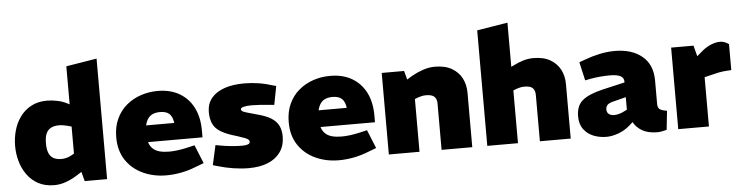

<svg xmlns="http://www.w3.org/2000/svg" viewBox="-47 -992 4715 1222"><g transform="rotate(-5 2310.5 -380.5)"><path d="M258 9Q198 9 155 -14.5Q112 -38 84 -77.5Q56 -117 43 -164.5Q30 -212 30 -261Q30 -310 43 -358Q56 -406 84 -445Q112 -484 155 -507.5Q198 -531 258 -531Q285 -531 319 -524.5Q353 -518 381 -504L399 -495V-738L595 -770V0H452L436 -60L406 -41Q370 -18 332.5 -4.5Q295 9 258 9ZM227 -261Q227 -222 237 -198Q247 -174 267.5 -163.5Q288 -153 317 -153Q330 -153 346 -156.5Q362 -160 377 -168L399 -180V-353L374 -360Q362 -363 348 -365.5Q334 -368 319 -368Q291 -368 270 -358Q249 -348 238 -325Q227 -302 227 -261Z M973 9Q892 9 824 -22.5Q756 -54 716 -114Q676 -174 676 -260Q676 -326 699.5 -377Q723 -428 763.5 -462Q804 -496 855.5 -513.5Q907 -531 964 -531Q1045 -531 1103 -497Q1161 -463 1192 -401.5Q1223 -340 1223 -256V-212H875Q883 -186 900 -170Q917 -154 943 -147Q969 -140 1003 -140Q1028 -140 1056.5 -143.5Q1085 -147 1116 -154L1168 -166L1216 -48L1163 -28Q1115 -9 1067 0Q1019 9 973 9ZM872 -319H1052Q1047 -358 1027.5 -377Q1008 -396 967 -396Q943 -396 923.5 -388.5Q904 -381 891.5 -364Q879 -347 872 -319Z M1500 9Q1452 9 1401 1Q1350 -7 1300 -22L1273 -30L1301 -156L1326 -151Q1366 -144 1401.5 -140.5Q1437 -137 1470 -137Q1494 -137 1507 -142Q1520 -147 1520 -158Q1520 -166 1513.5 -172Q1507 -178 1490 -184.5Q1473 -191 1442 -201Q1378 -219 1342 -240.5Q1306 -262 1291.5 -293Q1277 -324 1277 -371Q1278 -423 1307.5 -458.5Q1337 -494 1390.5 -512.5Q1444 -531 1517 -531Q1562 -531 1607.5 -524Q1653 -517 1703 -501L1719 -497L1696 -378L1673 -380Q1634 -384 1604 -386Q1574 -388 1553 -388Q1521 -388 1501.5 -383Q1482 -378 1482 -369Q1482 -362 1488 -357Q1494 -352 1515.5 -345.5Q1537 -339 1581 -327Q1636 -313 1669 -293Q1702 -273 1717 -243.5Q1732 -214 1732 -174Q1732 -115 1703 -74Q1674 -33 1622.5 -12Q1571 9 1500 9Z M2075 9Q1994 9 1926 -22.5Q1858 -54 1818 -114Q1778 -174 1778 -260Q1778 -326 1801.5 -377Q1825 -428 1865.5 -462Q1906 -496 1957.5 -513.5Q2009 -531 2066 -531Q2147 -531 2205 -497Q2263 -463 2294 -401.5Q2325 -340 2325 -256V-212H1977Q1985 -186 2002 -170Q2019 -154 2045 -147Q2071 -140 2105 -140Q2130 -140 2158.5 -143.5Q2187 -147 2218 -154L2270 -166L2318 -48L2265 -28Q2217 -9 2169 0Q2121 9 2075 9ZM1974 -319H2154Q2149 -358 2129.5 -377Q2110 -396 2069 -396Q2045 -396 2025.5 -388.5Q2006 -381 1993.5 -364Q1981 -347 1974 -319Z M2395 0V-521H2538L2553 -465L2587 -486Q2623 -506 2660.5 -518.5Q2698 -531 2735 -531Q2800 -531 2842.5 -506.5Q2885 -482 2906.5 -441Q2928 -400 2928 -348V0H2732V-297Q2732 -324 2717 -339.5Q2702 -355 2663 -355Q2650 -355 2637.5 -352.5Q2625 -350 2614 -346L2591 -337V0Z M3024 0V-738L3220 -770V-488L3237 -496Q3268 -512 3300 -521.5Q3332 -531 3364 -531Q3429 -531 3471.5 -506.5Q3514 -482 3535.5 -441Q3557 -400 3557 -348V0H3360V-297Q3360 -324 3345.5 -339.5Q3331 -355 3292 -355Q3279 -355 3266.5 -352.5Q3254 -350 3243 -346L3220 -337V0Z M3785 9Q3742 9 3703.5 -6Q3665 -21 3640.5 -53.5Q3616 -86 3616 -137Q3616 -204 3656.5 -238Q3697 -272 3786 -293L3929 -326V-328Q3931 -353 3910 -366Q3889 -379 3839 -379Q3808 -379 3775.5 -376Q3743 -373 3710 -367L3681 -361L3654 -479L3690 -492Q3738 -510 3787 -520.5Q3836 -531 3885 -531Q3993 -531 4058.5 -477Q4124 -423 4124 -321V-170Q4124 -148 4136.5 -138Q4149 -128 4183 -123L4170 -2Q4155 2 4139 5Q4123 8 4112 8Q4052 8 4014.5 -13.5Q3977 -35 3958 -70L3937 -51Q3903 -21 3862 -6Q3821 9 3785 9ZM3846 -125Q3860 -125 3877 -129.5Q3894 -134 3911 -143L3929 -152V-232L3843 -210Q3817 -203 3808 -191.5Q3799 -180 3799 -165Q3799 -145 3812 -135Q3825 -125 3846 -125Z M4244 0V-521H4387L4405 -452L4445 -486Q4473 -508 4502 -519.5Q4531 -531 4557 -531Q4570 -531 4584.5 -526Q4599 -521 4613 -511V-345Q4585 -344 4559 -341Q4533 -338 4503 -330L4440 -315V0Z"/></g></svg>

Font: REM Medium ExtraBold
Style: Regular
Weight: 800
Version: Version 1.005;gftools[0.9.28]